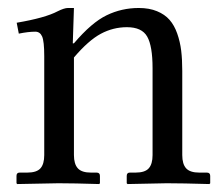

<svg xmlns="http://www.w3.org/2000/svg" viewBox="-20 -462 561 483"><path d="M363.8 -71.8V-290.5Q363.8 -346.2 350.3 -369.9Q336.9 -393.6 299.3 -393.6Q264.6 -393.6 233.6 -377Q202.6 -360.4 166 -317.4V-71.8Q166 -49.3 175.8 -38.6Q185.5 -27.8 209 -27.8H223.1Q231.4 -27.8 231.4 -19.5V-1L229.5 1Q166 -1 127 -1L23.4 1L21.5 -1V-19.5Q21.5 -27.8 29.3 -27.8H48.3Q72.3 -27.8 81.8 -38.6Q91.3 -49.3 91.3 -71.8V-320.8Q91.3 -358.4 85.9 -370.4Q80.6 -382.3 68.8 -382.3Q51.3 -382.3 27.3 -377.4L22 -404.8Q93.8 -417 125 -433.6Q141.6 -441.9 150.9 -441.9H166L163.1 -353H166Q210.4 -405.3 248.3 -423.6Q286.1 -441.9 329.1 -441.9Q355.5 -441.9 375 -433.8Q394.5 -425.8 406.5 -412.1Q418.5 -398.4 425.8 -377.7Q433.1 -356.9 435.8 -334.7Q438.5 -312.5 438.5 -283.7V-71.8Q438.5 -49.3 448.2 -38.6Q458 -27.8 481.4 -27.8H500.5Q508.8 -27.8 508.8 -19.5V-1L506.8 1Q438.5 -1 399.4 -1L300.8 1L298.8 -1V-19.5Q298.8 -27.8 306.6 -27.8H320.8Q344.7 -27.8 354.2 -38.6Q363.8 -49.3 363.8 -71.8Z"/></svg>

Font: Libertinage
Style: f
Weight: 400
Designer: OSP
Foundry: OSP
Version: Version 1.0; 2008; OFL relea